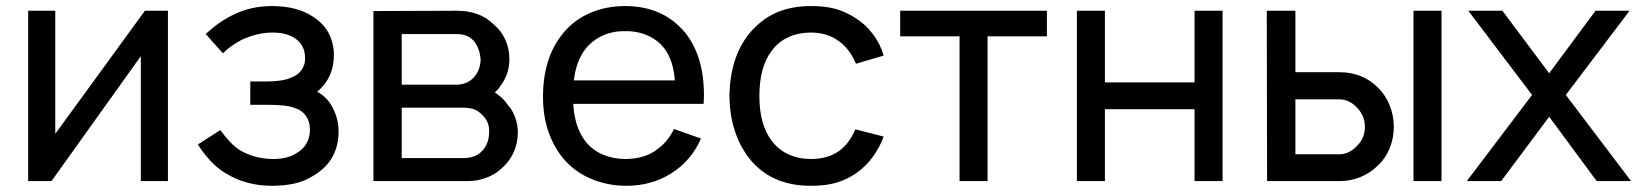

<svg xmlns="http://www.w3.org/2000/svg" viewBox="-20 -598 5416 634"><path d="M534.5 0H445V-412.5L150 0H73V-562.5H162.5V-156L458.5 -562.5H534.5Z M750 -549Q808 -578 877.5 -578Q960.5 -578 1012.5 -543.5Q1048.5 -521 1065.5 -488Q1082.5 -455 1082.5 -415.5Q1082.5 -341.5 1027.5 -295Q1062 -276.5 1079.5 -240.5Q1098 -204 1098 -164.5Q1098 -67.5 1016 -18.5Q985.5 1 951.8 8.2Q918 15.5 877.5 15.5Q792 15.5 725 -26Q697 -42.5 672.5 -69.5Q647.5 -97.5 633.5 -121L707.5 -168.5Q741 -122.5 769 -104Q819.5 -73 882.5 -73Q930 -73 959.5 -92.5Q1003.5 -118.5 1003.5 -171Q1003.5 -197 989.5 -216.2Q975.5 -235.5 950 -242.5Q926 -252 859.5 -252H806.5V-329H859.5Q911 -329 938.5 -340.5Q961.5 -348 974.5 -365.2Q987.5 -382.5 987.5 -405Q987.5 -452 950 -474Q923 -490.5 879.5 -490.5Q829 -490.5 776 -465.5Q740.5 -446.5 716 -422L659.5 -485.5Q681 -506 703.5 -521.8Q726 -537.5 750 -549Z M1488 -562.5Q1564.5 -562.5 1609 -518.5Q1635 -497 1648.5 -467.2Q1662 -437.5 1662 -403Q1662 -353 1632.5 -314.5Q1629 -308 1624.2 -302.8Q1619.5 -297.5 1614 -292.5Q1640 -276.5 1656.5 -252Q1672.5 -234.5 1681.2 -210.2Q1690 -186 1690 -160.5Q1690 -124.5 1675 -92.8Q1660 -61 1632.5 -38.5Q1611.5 -20 1582.8 -10Q1554 0 1525.5 0H1213V-561.5ZM1306.5 -318.5H1488Q1526 -318.5 1549.5 -348Q1567 -372.5 1567 -403Q1564.5 -434 1549.5 -456.5Q1538 -472 1523.5 -478.8Q1509 -485.5 1488 -485.5H1306.5ZM1306.5 -76H1511Q1551.5 -76 1574.5 -102Q1595 -126.5 1595 -160.5Q1597.5 -193 1574.5 -216.5Q1567 -224.5 1559.8 -229.5Q1552.5 -234.5 1544 -237.5Q1535.5 -240.5 1525.5 -241.5Q1515.5 -242.5 1502.5 -242.5H1306.5Z M1911.5 -133.5Q1934 -103.5 1969.2 -88.2Q2004.5 -73 2044 -73Q2105 -73 2145 -101Q2185 -128.5 2205.5 -172L2295 -140.5Q2261 -65 2194 -24Q2130 15.5 2048 15.5Q1985.5 15.5 1929.5 -8.5Q1874.5 -32.5 1838 -77Q1773 -159 1773 -278Q1773 -406.5 1838 -486.5Q1874 -531.5 1927.5 -554.8Q1981 -578 2044 -578Q2170 -578 2243 -489.5Q2304.5 -412 2304.5 -283.5L2303.5 -255H1873Q1877 -180 1911.5 -133.5ZM1912.5 -435.5Q1882 -395 1875 -332.5H2208.5Q2203 -400 2174 -437.5Q2152.5 -466 2118 -481Q2083.5 -496 2044 -495Q2005 -496 1970.8 -480.8Q1936.5 -465.5 1912.5 -435.5Z M2806.5 -387.5Q2797 -410.5 2782 -430.8Q2767 -451 2748 -463.5Q2710.5 -490.5 2657.5 -490.5Q2617 -490.5 2583.8 -475.5Q2550.5 -460.5 2528 -430Q2487.5 -376.5 2487.5 -281Q2487.5 -186.5 2528 -133.5Q2550.5 -103.5 2583.8 -88.2Q2617 -73 2657.5 -73Q2713 -73 2750 -99Q2783.5 -122.5 2804.5 -171L2898 -147Q2884.5 -110.5 2861.5 -79.2Q2838.5 -48 2808.5 -27Q2792 -15.5 2775 -7.5Q2758 0.5 2739.8 5.8Q2721.5 11 2701.2 13.2Q2681 15.5 2657.5 15.5Q2524.5 15.5 2453.5 -76Q2390.5 -157.5 2388.5 -281Q2391 -409 2453.5 -486.5Q2492.5 -533.5 2542.5 -555.8Q2592.5 -578 2658.5 -578Q2701 -578 2734.5 -569.8Q2768 -561.5 2800 -541.5Q2836 -520 2861.2 -487Q2886.5 -454 2898 -414.5Z M3437 -478H3241V0H3148.5V-478H2952.5V-562.5H3437Z M4017 -562.5V0H3924.5V-237.5H3628.5V0H3536V-562.5H3628.5V-326H3924.5V-562.5Z M4257.5 -562.5V-359.5H4404.5Q4440.5 -359.5 4472.8 -346.8Q4505 -334 4530.5 -308.5Q4556 -283 4569.2 -249.2Q4582.5 -215.5 4582.5 -179Q4582.5 -143 4569.2 -109.5Q4556 -76 4530.5 -52Q4505 -26.5 4472 -13.2Q4439 0 4404.5 0H4164L4163 -562.5ZM4740 -562.5V0H4647.5V-562.5ZM4257.5 -88.5H4401.5Q4436 -88.5 4462 -117.5Q4487 -142.5 4487 -179Q4487 -214 4463 -240.5Q4436.5 -270 4401.5 -270H4257.5Z M5150.5 -284.5 5366 0H5252.5L5095.5 -212.5L4937 0H4823.5L5039 -284.5L4828.5 -562.5H4941L5095.5 -356L5248.5 -562.5H5361Z"/></svg>

Font: Russisch Sans Medium
Style: Regular
Weight: 500
Width: 4
Designer: Michael Sharanda (font) & Cristiano Sobral (main changes)
Foundry: Michael Sharanda
Version: Version 2.00;September 8, 2020;FontCreator 13.0.0.2681 64-bi